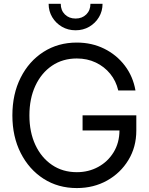

<svg xmlns="http://www.w3.org/2000/svg" viewBox="-20 -959 770 991"><path d="M376.5 11.7Q279.8 11.7 204.8 -36.4Q129.9 -84.5 86.9 -169.2Q43.9 -253.9 43.9 -363.3Q43.9 -473.6 86.7 -558.3Q129.4 -643.1 204.6 -691.2Q279.8 -739.3 376.5 -739.3Q453.6 -739.3 517.6 -707.8Q581.5 -676.3 624 -620.6Q666.5 -564.9 679.2 -492.2H590.3Q579.1 -541 548.8 -578.1Q518.6 -615.2 474.4 -636.2Q430.2 -657.2 376.5 -657.2Q303.7 -657.2 248.5 -619.9Q193.4 -582.5 162.6 -516.4Q131.8 -450.2 131.8 -363.3Q131.8 -276.9 162.6 -210.9Q193.4 -145 248.5 -107.7Q303.7 -70.3 376.5 -70.3Q437 -70.3 486.8 -97.4Q536.6 -124.5 566.4 -173.1Q596.2 -221.7 596.7 -285.6H406.2V-363.8H683.6V-285.2Q683.6 -200.2 642.8 -133.1Q602.1 -65.9 532.7 -27.1Q463.4 11.7 376.5 11.7ZM370.1 -802.7Q331.1 -802.7 299.6 -821Q268.1 -839.4 249.5 -870.4Q231 -901.4 231 -939.5H293.5Q293.5 -905.8 314.9 -884.5Q336.4 -863.3 370.1 -863.3Q403.8 -863.3 425.3 -884.5Q446.8 -905.8 446.8 -939.5H509.3Q509.3 -901.4 490.7 -870.4Q472.2 -839.4 440.7 -821Q409.2 -802.7 370.1 -802.7Z"/></svg>

Font: Inter Display
Style: Regular
Weight: 400
Designer: Rasmus Andersson
Foundry: rsms
Version: Version 4.001;git-9221beed3